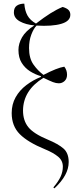

<svg xmlns="http://www.w3.org/2000/svg" viewBox="-20 -822 411 1051"><path d="M278 209 272 204Q300 171 312 144.5Q324 118 324 90Q324 57 298 35.5Q272 14 226 -5Q133 -43 88.5 -87.5Q44 -132 44 -203Q44 -251 65.5 -289.5Q87 -328 124 -356Q161 -384 204 -401V-405Q173 -414 145 -431.5Q117 -449 99 -477.5Q81 -506 81 -549Q81 -583 100.5 -617.5Q120 -652 168 -683Q121 -687 88.5 -705Q56 -723 56 -754Q56 -780 72 -791Q88 -802 113 -802Q116 -763 130.5 -737Q145 -711 177 -693Q221 -727 256 -749Q291 -771 323 -784Q346 -777 355.5 -767Q365 -757 365 -741Q365 -706 315 -691.5Q265 -677 180 -682Q163 -664 151 -631.5Q139 -599 139 -559Q139 -503 163 -469Q187 -435 218 -412Q293 -451 332 -457Q347 -438 347 -413Q347 -391 333.5 -378.5Q320 -366 302 -366Q287 -366 270 -372.5Q253 -379 218 -396Q107 -328 106 -217Q106 -162 135 -126Q164 -90 241 -58Q299 -34 327.5 -9Q356 16 356 65Q356 137 278 209Z"/></svg>

Font: Noto Serif Display Condensed Light
Style: Regular
Weight: 300
Width: 3
Designer: Monotype Design Team
Foundry: Monotype Imaging Inc.
Version: Version 2.009